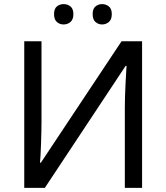

<svg xmlns="http://www.w3.org/2000/svg" viewBox="-20 -915 808 935"><path d="M98.1 -713.9H182.1V-321.8Q182.1 -280.3 179.7 -211.9Q177.2 -143.6 174.8 -123H179.2L571.8 -713.9H671.9V0H587.9V-388.2Q587.9 -439 591.3 -506.6Q594.7 -574.2 596.2 -594.2H591.8L198.2 0H98.1ZM243.2 -846.2Q243.2 -872.1 256.8 -883.5Q270.5 -895 290 -895Q309.1 -895 323.2 -883.5Q337.4 -872.1 337.4 -846.2Q337.4 -820.3 323.2 -808.1Q309.1 -795.9 290 -795.9Q270.5 -795.9 256.8 -808.1Q243.2 -820.3 243.2 -846.2ZM431.2 -846.2Q431.2 -872.1 444.8 -883.5Q458.5 -895 477.1 -895Q496.1 -895 510.3 -883.5Q524.4 -872.1 524.4 -846.2Q524.4 -820.3 510.3 -808.1Q496.1 -795.9 477.1 -795.9Q458.5 -795.9 444.8 -808.1Q431.2 -820.3 431.2 -846.2Z"/></svg>

Font: NotoPenekeko
Style: Regular
Weight: 400
Designer: Monotype Design team
Foundry: Monotype Imaging Inc.
Version: Version 1.04